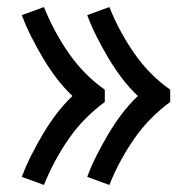

<svg xmlns="http://www.w3.org/2000/svg" viewBox="-20 -613 540 546"><path d="M291 -87 228 -110Q240 -142 255.5 -172.5Q271 -203 288.5 -232.5Q306 -262 326.5 -289Q347 -316 372 -340Q347 -364 326.5 -391Q306 -418 288.5 -447.5Q271 -477 255.5 -507.5Q240 -538 228 -570L291 -593Q305 -558 322.5 -525.5Q340 -493 361 -462.5Q382 -432 408 -405.5Q434 -379 464 -358V-323Q434 -301 408 -274.5Q382 -248 361 -217.5Q340 -187 322.5 -154.5Q305 -122 291 -87ZM105 -87 42 -110Q54 -142 69.5 -172.5Q85 -203 102.5 -232.5Q120 -262 140.5 -289Q161 -316 186 -340Q161 -364 140.5 -391Q120 -418 102.5 -447.5Q85 -477 69.5 -507.5Q54 -538 42 -570L105 -593Q119 -558 136.5 -525.5Q154 -493 175 -462.5Q196 -432 222 -405.5Q248 -379 278 -358V-323Q248 -301 222 -274.5Q196 -248 175 -217.5Q154 -187 136.5 -154.5Q119 -122 105 -87Z"/></svg>

Font: Iosevka Term
Style: Regular
Weight: 400
Monospace: yes
Designer: Belleve Invis
Foundry: Belleve Invis
Version: Version 30.0.1